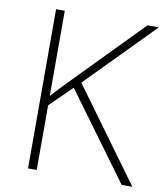

<svg xmlns="http://www.w3.org/2000/svg" viewBox="-81 -781 732 848"><g transform="rotate(10 285.0 -357.0)"><path d="M570 0 268 -414 563 -714H512L206 -401C183 -377 161 -354 141 -332V-714H102V0H141V-290L239 -386L522 0Z"/></g></svg>

Font: Noto Sans Meetei Mayek ExtraLight
Style: Regular
Weight: 200
Designer: Monotype Design Team and Neelakash Kshetrimayum
Foundry: Monotype Imaging Inc.
Version: Version 2.002